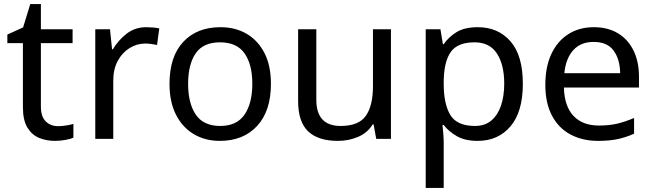

<svg xmlns="http://www.w3.org/2000/svg" viewBox="-20 -679 3196 939"><path d="M264 -62Q284 -62 305 -65.5Q326 -69 339 -73V-6Q325 1 299 5.5Q273 10 249 10Q207 10 171.5 -4.5Q136 -19 114 -55Q92 -91 92 -156V-468H16V-510L93 -545L128 -659H180V-536H335V-468H180V-158Q180 -109 203.5 -85.5Q227 -62 264 -62Z M696 -546Q711 -546 728.5 -544.5Q746 -543 759 -540L748 -459Q735 -462 719.5 -464Q704 -466 690 -466Q649 -466 613 -443.5Q577 -421 555.5 -380.5Q534 -340 534 -286V0H446V-536H518L528 -438H532Q558 -482 599 -514Q640 -546 696 -546Z M1305 -269Q1305 -136 1237.5 -63Q1170 10 1055 10Q984 10 928.5 -22.5Q873 -55 841 -117.5Q809 -180 809 -269Q809 -402 876 -474Q943 -546 1058 -546Q1131 -546 1186.5 -513.5Q1242 -481 1273.5 -419.5Q1305 -358 1305 -269ZM900 -269Q900 -174 937.5 -118.5Q975 -63 1057 -63Q1138 -63 1176 -118.5Q1214 -174 1214 -269Q1214 -364 1176 -418Q1138 -472 1056 -472Q974 -472 937 -418Q900 -364 900 -269Z M1892 -536V0H1820L1807 -71H1803Q1777 -29 1731 -9.5Q1685 10 1633 10Q1536 10 1487 -36.5Q1438 -83 1438 -185V-536H1527V-191Q1527 -63 1646 -63Q1735 -63 1769.5 -113Q1804 -163 1804 -257V-536Z M2317 -546Q2416 -546 2476.5 -477Q2537 -408 2537 -269Q2537 -132 2476.5 -61Q2416 10 2316 10Q2254 10 2213.5 -13.5Q2173 -37 2150 -68H2144Q2146 -51 2148 -25Q2150 1 2150 20V240H2062V-536H2134L2146 -463H2150Q2174 -498 2213 -522Q2252 -546 2317 -546ZM2301 -472Q2219 -472 2185.5 -426Q2152 -380 2150 -286V-269Q2150 -170 2182.5 -116.5Q2215 -63 2303 -63Q2352 -63 2383.5 -90Q2415 -117 2430.5 -163.5Q2446 -210 2446 -270Q2446 -362 2410.5 -417Q2375 -472 2301 -472Z M2884 -546Q2953 -546 3002.5 -516Q3052 -486 3078.5 -431.5Q3105 -377 3105 -304V-251H2738Q2740 -160 2784.5 -112.5Q2829 -65 2909 -65Q2960 -65 2999.5 -74.5Q3039 -84 3081 -102V-25Q3040 -7 3000 1.5Q2960 10 2905 10Q2829 10 2770.5 -21Q2712 -52 2679.5 -113.5Q2647 -175 2647 -264Q2647 -352 2676.5 -415Q2706 -478 2759.5 -512Q2813 -546 2884 -546ZM2883 -474Q2820 -474 2783.5 -433.5Q2747 -393 2740 -321H3013Q3012 -389 2981 -431.5Q2950 -474 2883 -474Z"/></svg>

Font: Noto Sans Myanmar UI
Style: Regular
Weight: 400
Designer: Monotype Design Team
Foundry: Monotype Imaging Inc.
Version: Version 2.103; ttfautohint (v1.8.4.7-5d5b)